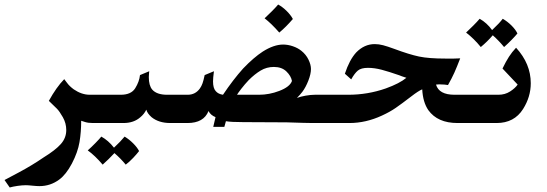

<svg xmlns="http://www.w3.org/2000/svg" viewBox="-80 -544 2420 849"><path d="M246 -149Q281 -125 317 -125H409V0H330Q310 0 296 -4.5Q282 -9 279 -10Q279 40 271.5 84.5Q264 129 238 179Q212 228 182 250Q143 279 94 279Q83 279 63 277Q45 275 34 275Q18 275 -2.5 278Q-23 281 -37 285L-60 252Q-54 249 4 218Q62 187 113 152Q165 120 189 93Q213 66 213 31Q213 1 198 -25.5Q183 -52 171.5 -63.5Q160 -75 136 -98Q169 -158 204 -194Q206 -192 216.5 -177.5Q227 -163 246 -149Z M535 124Q526 136 509 154Q492 172 476 184Q453 156 426 133Q400 161 374 184Q340 144 308 121Q324 107 342.5 88Q361 69 368 60Q399 77 424 109Q454 81 471 60Q491 72 509 90Q527 108 535 124Z M578 -203Q578 -166 593 -148Q613 -125 659 -125H726V0H673Q622 0 590 -26Q571 -43 567 -59Q557 -39 541 -26Q512 0 466 0H395Q369 0 350.5 -18.5Q332 -37 332 -64Q332 -93 352.5 -109Q373 -125 395 -125H454Q500 -125 518 -154Q536 -183 539 -212L580 -229Q580 -226 579 -220Q578 -214 578 -203Z M1215 -460Q1185 -425 1155 -400Q1119 -441 1090 -463Q1105 -477 1122 -494Q1139 -511 1150 -524Q1170 -513 1188 -495Q1206 -477 1215 -460Z M1427 0H1302Q1276 0 1188 -3L995 -4Q942 -4 919 -8L912 17H863L873 -26Q851 -35 842 -53Q821 0 749 0H711Q685 0 667 -15Q649 -30 649 -62Q649 -93 667 -109Q685 -125 711 -125H750Q784 -125 804 -153Q811 -163 815.5 -175.5Q820 -188 825 -212L866 -229Q862 -199 862 -184Q862 -154 874 -141Q885 -128 906 -125Q951 -192 995 -241Q1042 -290 1082 -316Q1131 -347 1172 -347Q1193 -347 1215 -339.5Q1237 -332 1253 -319Q1273 -303 1284 -280.5Q1295 -258 1295 -239Q1295 -217 1283.5 -187.5Q1272 -158 1257 -138Q1247 -125 1233 -111Q1249 -117 1271.5 -121Q1294 -125 1312 -125H1427ZM1131 -248Q1099 -248 1072.5 -232Q1046 -216 1020 -190Q1002 -171 987 -151.5Q972 -132 968 -125H1065Q1111 -125 1155 -142Q1202 -160 1211 -186Q1207 -208 1186.5 -228Q1166 -248 1131 -248Z M1901 -168Q1896 -169 1885.5 -170Q1875 -171 1862 -171L1848 -170Q1861 -125 1930 -125H2083V0H1943Q1855 0 1814 -57Q1790 -92 1787 -149Q1770 -142 1739 -118Q1696 -85 1670 -67Q1644 -49 1609 -33Q1538 0 1465 0H1413Q1388 0 1369 -18.5Q1350 -37 1350 -63Q1350 -89 1368.5 -107Q1387 -125 1413 -125H1460Q1546 -125 1626 -153Q1687 -175 1717 -200Q1692 -208 1686 -211Q1640 -227 1608 -235.5Q1576 -244 1547 -244Q1517 -244 1502.5 -232Q1488 -220 1473 -193L1445 -218Q1465 -279 1495 -312Q1531 -349 1577 -349Q1595 -349 1614 -344Q1633 -339 1663 -328Q1730 -303 1773 -294Q1816 -285 1890 -285H1927L1955 -286Q1940 -247 1929 -222.5Q1918 -198 1901 -168Z M2208 -396Q2200 -386 2182.5 -368Q2165 -350 2149 -336Q2126 -364 2099 -388Q2075 -360 2046 -336Q2016 -373 1981 -400Q1996 -414 2013 -431Q2030 -448 2041 -461Q2073 -443 2096 -411Q2130 -443 2143 -461Q2164 -449 2182 -431Q2200 -413 2208 -396Z M2267 -176Q2267 -116 2233 -62Q2194 0 2116 0H2069Q2043 0 2024.5 -18.5Q2006 -37 2006 -63Q2006 -90 2025 -107.5Q2044 -125 2069 -125H2124Q2153 -125 2175.5 -139.5Q2198 -154 2209 -170L2142 -241Q2157 -272 2170.5 -293Q2184 -314 2202 -333Q2267 -262 2267 -176Z"/></svg>

Font: Mirza SemiBold
Style: Regular
Weight: 600
Designer: Arabic design by Kourosh Beigpour, Latin design by Eduardo Tunni, engineering by Lasse Fister
Version: Version 1.0010g